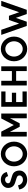

<svg xmlns="http://www.w3.org/2000/svg" viewBox="1908 -2558 660 4515"><g transform="rotate(-90 2237.5 -300.0)"><path d="M485 -170Q485 -129 467.5 -96Q450 -63 420.5 -39.5Q391 -16 351 -3Q311 10 266 10Q227 10 189.5 -1.5Q152 -13 121 -36.5Q90 -60 68.5 -95.5Q47 -131 40 -178L137 -206Q142 -177 155.5 -155.5Q169 -134 187 -119.5Q205 -105 225.5 -97.5Q246 -90 266 -90Q314 -90 342 -114Q370 -138 370 -170Q370 -196 356.5 -212Q343 -228 311 -239L191 -277Q170 -284 149.5 -297Q129 -310 112.5 -330Q96 -350 86 -377.5Q76 -405 76 -440Q76 -479 93 -510Q110 -541 137.5 -563.5Q165 -586 199.5 -598Q234 -610 270 -610Q309 -610 340 -599Q371 -588 393.5 -569Q416 -550 430.5 -524Q445 -498 450 -469L354 -439Q342 -481 320 -495.5Q298 -510 270 -510Q256 -510 241 -505.5Q226 -501 214 -492Q202 -483 194 -470Q186 -457 186 -440Q186 -418 198.5 -405Q211 -392 233 -385L366 -343Q431 -323 458 -276.5Q485 -230 485 -170Z M1165 -300Q1165 -236 1143 -179.5Q1121 -123 1082 -81Q1043 -39 990 -14.5Q937 10 875 10Q813 10 760 -14.5Q707 -39 668 -81Q629 -123 607 -179.5Q585 -236 585 -300Q585 -364 607 -420.5Q629 -477 668 -519Q707 -561 760 -585.5Q813 -610 875 -610Q937 -610 990 -585.5Q1043 -561 1082 -519Q1121 -477 1143 -420.5Q1165 -364 1165 -300ZM1055 -300Q1055 -341 1041.5 -378.5Q1028 -416 1004 -444Q980 -472 947 -488.5Q914 -505 875 -505Q836 -505 803 -488.5Q770 -472 746 -444Q722 -416 708.5 -378.5Q695 -341 695 -300Q695 -259 708.5 -221.5Q722 -184 746 -156Q770 -128 803 -111.5Q836 -95 875 -95Q914 -95 947 -111.5Q980 -128 1004 -156Q1028 -184 1041.5 -221.5Q1055 -259 1055 -300Z M1825 0H1715V-396L1595 -166H1515L1395 -396V0H1285V-600H1400L1555 -305L1710 -600H1825Z M2345 0H1985V-600H2345V-500H2095V-350H2315V-250H2095V-100H2345Z M2935 0H2825V-250H2595V0H2485V-600H2595V-350H2825V-600H2935Z M3635 -300Q3635 -236 3613 -179.5Q3591 -123 3552 -81Q3513 -39 3460 -14.5Q3407 10 3345 10Q3283 10 3230 -14.5Q3177 -39 3138 -81Q3099 -123 3077 -179.5Q3055 -236 3055 -300Q3055 -364 3077 -420.5Q3099 -477 3138 -519Q3177 -561 3230 -585.5Q3283 -610 3345 -610Q3407 -610 3460 -585.5Q3513 -561 3552 -519Q3591 -477 3613 -420.5Q3635 -364 3635 -300ZM3525 -300Q3525 -341 3511.5 -378.5Q3498 -416 3474 -444Q3450 -472 3417 -488.5Q3384 -505 3345 -505Q3306 -505 3273 -488.5Q3240 -472 3216 -444Q3192 -416 3178.5 -378.5Q3165 -341 3165 -300Q3165 -259 3178.5 -221.5Q3192 -184 3216 -156Q3240 -128 3273 -111.5Q3306 -95 3345 -95Q3384 -95 3417 -111.5Q3450 -128 3474 -156Q3498 -184 3511.5 -221.5Q3525 -259 3525 -300Z M4475 -600 4265 0H4165L4075 -257L3985 0H3885L3675 -600H3795L3942 -179L4026 -419H4124L4208 -179L4355 -600Z"/></g></svg>

Font: Gauge Heavy
Style: Heavy
Weight: 900
Designer: Daniel Pimley
Foundry: Daniel Pimley
Version: Version 2.0